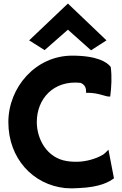

<svg xmlns="http://www.w3.org/2000/svg" viewBox="-20 -1038 689 1080"><path d="M144 -811 231 -756 362 -871 492 -755 579 -811 362 -1018ZM386 -725C180 -725 27 -546 27 -351C27 -148 164 1 347 20C372 22 398 22 422 20C546 15 595 -16 621 -35L590 -196L577 -183C573 -179 569 -175 561 -169C537 -154 490 -134 433 -129C407 -127 381 -128 356 -132C245 -149 187 -254 187 -352C187 -480 279 -588 433 -572C452 -564 464 -550 464 -526V-516H474C532 -516 574 -495 591 -495H600C607 -549 610 -607 603 -661C583 -689 525 -725 386 -725Z"/></svg>

Font: Bluebird
Style: SfBd
Weight: 700
Designer: Jasper
Foundry: Cannot Into Space Fonts
Version: Version 0.98